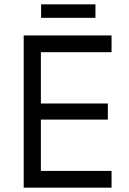

<svg xmlns="http://www.w3.org/2000/svg" viewBox="-20 -863 593 883"><path d="M89 0H493V-77H168V-313H476V-387H168V-623H493V-700H89ZM169 -781H419V-843H169Z"/></svg>

Font: Finlandica
Style: Regular
Weight: 400
Designer: Niklas Ekholm, Juho Hiilivirta, Jaakko Suomalainen
Foundry: Helsinki Type Studio
Version: Version 2.000;Glyphs 3.2 (3202)